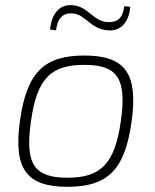

<svg xmlns="http://www.w3.org/2000/svg" viewBox="-20 -708 599 740"><path d="M260 -688C213 -692 179 -660 173 -594L196 -591C202 -638 222 -660 263 -656C310 -651 329 -596 396 -591C443 -587 477 -619 482 -682L459 -684C454 -640 434 -620 392 -623C336 -629 320 -683 260 -688ZM305 -494C148 -494 83 -427 57 -243C31 -57 82 12 240 12C396 12 461 -54 487 -238C513 -425 463 -494 305 -494ZM305 -458C432 -458 469 -407 446 -243C423 -77 369 -23 240 -23C112 -23 76 -75 99 -238C122 -406 176 -458 305 -458Z"/></svg>

Font: Exo 2 Extra Light
Style: Italic
Weight: 250
Italic angle: -8°
Designer: Natanael Gama
Version: Version 1.001;PS 001.001;hotconv 1.0.88;makeotf.lib2.5.64775